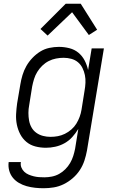

<svg xmlns="http://www.w3.org/2000/svg" viewBox="-20 -777 640 1020"><path d="M212 223Q189 223 166 220.5Q143 218 121.5 212Q100 206 81 195Q62 184 48.5 167.5Q35 151 29 129.5Q23 108 26 84H91Q88 99 93.5 112.5Q99 126 109 135.5Q119 145 132 150.5Q145 156 159 159.5Q173 163 187 164Q201 165 216 165Q235 165 255.5 161Q276 157 294 147Q312 137 327 122Q342 107 352.5 89Q363 71 369 52Q375 33 379 13L396 -92Q382 -69 364 -49Q346 -29 322.5 -16Q299 -3 273.5 2.5Q248 8 224 8Q195 8 168 1Q141 -6 120.5 -23Q100 -40 87.5 -64Q75 -88 69.5 -115Q64 -142 65.5 -170.5Q67 -199 71 -228L88 -328Q92 -353 99.5 -378Q107 -403 120 -426Q133 -449 152 -469Q171 -489 193.5 -503Q216 -517 242 -522.5Q268 -528 293 -528Q321 -528 348.5 -521Q376 -514 396.5 -497Q417 -480 429.5 -456Q442 -432 448 -405L467 -520H532L442 23Q437 50 428.5 76Q420 102 404.5 126Q389 150 366.5 169.5Q344 189 318.5 201.5Q293 214 266 218.5Q239 223 212 223ZM248 -50Q268 -50 287 -53.5Q306 -57 324.5 -66Q343 -75 359 -89Q375 -103 385.5 -120Q396 -137 403 -156Q410 -175 413 -194L429 -294Q433 -316 434 -337Q435 -358 431 -378Q427 -398 418 -416Q409 -434 394 -446.5Q379 -459 359 -464.5Q339 -470 318 -470Q298 -470 277.5 -466Q257 -462 238.5 -452.5Q220 -443 204.5 -428Q189 -413 178 -395Q167 -377 161 -357.5Q155 -338 151 -318L135 -218Q131 -198 131 -177Q131 -156 134.5 -136.5Q138 -117 147.5 -100Q157 -83 173 -71.5Q189 -60 208.5 -55Q228 -50 248 -50ZM233 -588 195 -623 329 -757H409L496 -619L452 -591L363 -712Z"/></svg>

Font: Iosevka HT Light Extended
Style: Italic
Weight: 300
Width: 7
Italic angle: -9°
Monospace: yes
Designer: Belleve Invis
Foundry: Belleve Invis
Version: Version 32.3.0; ttfautohint (v1.8.4)